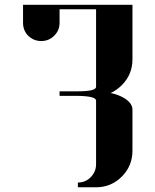

<svg xmlns="http://www.w3.org/2000/svg" viewBox="-20 -481 655 809"><path d="M77.1 -460.9H538.1V-231Q538.1 -167 493.2 -122.1Q471.7 -100.6 445.8 -88.9Q469.2 -85 493.2 -73.2Q538.1 -50.3 538.1 -19V153.8Q538.1 218.3 493.2 263.2Q448.2 308.1 384.8 308.1H308.1V288.1Q339.8 288.1 361.8 266.1Q384.8 243.2 384.8 210.9V-57.1Q384.8 -75.7 308.1 -77.1H231V-96.2H308.1Q384.8 -96.2 384.8 -115.2V-441.9H231V-384.8Q231 -353 208.5 -330.6Q186 -308.1 153.8 -308.1Q122.1 -308.1 99.1 -330.1Q77.1 -352.1 77.1 -384.8Z"/></svg>

Font: Hjet
Style: Regular
Weight: 400
Designer: T. Christopher White
Version: Version 1.2